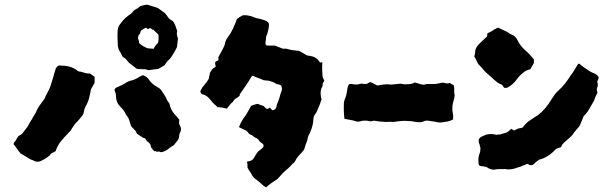

<svg xmlns="http://www.w3.org/2000/svg" viewBox="-20 -733 2663 834"><path d="M753 -566Q752 -559 751.5 -553Q751 -547 750 -539Q749 -537 749 -534Q749 -531 749 -529Q746 -523 743 -517Q740 -511 737 -506Q731 -496 724.5 -486Q718 -476 708 -468Q704 -464 701.5 -459.5Q699 -455 695 -450Q689 -446 682 -442Q675 -438 668 -434L624 -428Q614 -433 600.5 -432.5Q587 -432 574 -434Q565 -441 557.5 -447Q550 -453 542 -459Q539 -461 537 -464Q535 -467 532 -470Q525 -480 516 -484Q515 -485 513.5 -486.5Q512 -488 511 -489Q507 -500 500.5 -509.5Q494 -519 492 -532Q491 -549 490.5 -566.5Q490 -584 491 -601Q493 -617 500 -626Q508 -637 517 -647Q526 -657 537 -665Q542 -669 547.5 -672.5Q553 -676 557 -682Q560 -687 564.5 -689.5Q569 -692 574 -695Q579 -697 583 -701Q587 -705 591 -707Q598 -709 604.5 -710.5Q611 -712 619 -713Q630 -709 641.5 -706Q653 -703 666 -698Q673 -693 680.5 -687.5Q688 -682 695 -677Q703 -669 709 -659.5Q715 -650 725 -645Q731 -642 734.5 -636.5Q738 -631 741 -624Q743 -617 745.5 -610.5Q748 -604 750 -598Q747 -590 748.5 -582Q750 -574 753 -566ZM669 -568Q669 -572 669 -575.5Q669 -579 667 -584Q663 -588 657.5 -593Q652 -598 646 -604Q642 -603 638.5 -607Q635 -611 630 -611Q629 -610 627.5 -609Q626 -608 624 -607Q623 -606 620 -608Q615 -615 610 -611Q604 -607 598 -604Q592 -601 590 -595Q590 -588 585 -583.5Q580 -579 581 -574Q578 -568 581.5 -560.5Q585 -553 584 -547Q585 -546 586 -544.5Q587 -543 588 -542Q602 -531 619 -524Q620 -524 621.5 -523.5Q623 -523 624 -523Q629 -522 635 -522Q641 -522 647 -521Q649 -525 651 -528Q653 -531 656 -535Q658 -538 661.5 -541.5Q665 -545 667 -549Q668 -553 668.5 -558Q669 -563 669 -568ZM391 -373 375 -345Q372 -326 367 -307Q362 -288 352 -271Q346 -260 344 -246Q344 -241 341 -236.5Q338 -232 336 -229Q331 -223 326 -216.5Q321 -210 316 -205Q309 -199 303.5 -191.5Q298 -184 293 -176Q290 -171 287 -166Q284 -161 279 -158Q278 -157 277 -155.5Q276 -154 275 -153Q258 -136 243.5 -118Q229 -100 222 -77Q215 -72 207.5 -69Q200 -66 197 -59Q181 -45 160 -35Q148 -28 133 -32Q128 -35 122.5 -37Q117 -39 112 -41Q102 -47 91.5 -53.5Q81 -60 69 -67Q62 -75 54.5 -86Q47 -97 39 -107Q39 -113 43 -116.5Q47 -120 49 -124Q52 -129 54.5 -133.5Q57 -138 61 -143Q72 -147 79 -155.5Q86 -164 93 -174Q101 -184 106 -194Q111 -204 118 -214Q123 -224 129 -233Q135 -242 139 -252Q144 -263 150 -272Q156 -281 163 -290Q168 -296 172 -302Q176 -308 178 -315Q183 -326 189 -336.5Q195 -347 199 -358Q204 -374 209 -390Q214 -406 218 -422Q220 -426 220.5 -429Q221 -432 222 -435Q226 -442 231 -446Q236 -450 244 -448Q261 -448 276 -445Q291 -442 305 -434Q308 -432 312 -429.5Q316 -427 320 -423Q333 -422 345 -417.5Q357 -413 370 -414Q376 -410 381 -406.5Q386 -403 391 -399ZM765 -164Q764 -162 763 -159.5Q762 -157 761 -155Q758 -148 758 -140.5Q758 -133 753 -125Q749 -120 745 -115Q741 -110 736 -103Q723 -96 711 -86Q699 -76 682 -72Q675 -72 673.5 -74Q672 -76 664 -74Q662 -72 659 -75Q656 -78 653 -76Q652 -75 647 -79Q647 -81 644.5 -82.5Q642 -84 642 -85Q642 -88 638.5 -90.5Q635 -93 636 -95Q634 -104 633 -106Q632 -108 626 -114Q615 -121 611 -132Q606 -132 601 -135Q594 -139 588 -143.5Q582 -148 575 -152Q571 -163 563.5 -170Q556 -177 549 -186Q547 -192 545 -199Q543 -206 541 -212Q539 -218 535.5 -224Q532 -230 527 -235Q523 -247 515 -256Q507 -265 498 -275Q492 -281 489.5 -288Q487 -295 485 -302Q484 -307 484 -314Q484 -321 483 -325Q482 -330 479.5 -335Q477 -340 478 -346Q480 -347 481.5 -349.5Q483 -352 484 -352Q496 -357 507.5 -362.5Q519 -368 529 -375Q533 -377 537 -379Q541 -381 545 -382Q556 -384 566 -388.5Q576 -393 585 -399L599 -406Q605 -406 609.5 -403Q614 -400 618 -397Q621 -394 624 -391Q627 -388 629 -384Q642 -366 665 -354Q678 -347 684 -336Q689 -328 693.5 -321.5Q698 -315 702 -307Q704 -300 708 -294.5Q712 -289 716 -283Q721 -256 739 -236Q744 -231 749 -225Q754 -219 759 -213Q758 -209 758 -204.5Q758 -200 758 -195Q759 -194 760 -191.5Q761 -189 762 -187Q768 -177 765 -164Z M1388 -385Q1389 -380 1386 -377.5Q1383 -375 1382 -371Q1381 -367 1381.5 -363.5Q1382 -360 1380 -357Q1374 -347 1373 -336Q1372 -325 1374 -314Q1374 -308 1377 -302Q1375 -298 1373.5 -292.5Q1372 -287 1370 -282Q1369 -278 1367 -273.5Q1365 -269 1363 -265Q1360 -257 1357 -250Q1354 -243 1349 -237Q1341 -228 1341 -210Q1340 -197 1336.5 -184.5Q1333 -172 1328 -160Q1326 -153 1323 -150Q1319 -143 1317 -135Q1316 -125 1311.5 -114.5Q1307 -104 1304 -93Q1303 -86 1299 -80.5Q1295 -75 1290 -70Q1282 -62 1274.5 -53Q1267 -44 1262 -33Q1260 -30 1257.5 -27Q1255 -24 1251 -22Q1247 -17 1242 -12Q1237 -7 1232 -2Q1219 8 1207.5 20Q1196 32 1186 44Q1174 52 1160.5 61Q1147 70 1136 81Q1133 79 1130 77Q1127 75 1125 74Q1116 66 1107.5 58.5Q1099 51 1089 44Q1082 40 1076 30Q1072 21 1066 13Q1060 5 1055 -5Q1055 -11 1055 -17.5Q1055 -24 1052 -30Q1060 -33 1063 -33Q1076 -36 1081 -44Q1086 -52 1091 -60.5Q1096 -69 1102 -76Q1105 -78 1110 -81.5Q1115 -85 1119 -89Q1122 -91 1124 -95.5Q1126 -100 1124 -105Q1120 -110 1115 -113Q1110 -116 1106 -121Q1103 -128 1096.5 -131.5Q1090 -135 1084 -138Q1079 -143 1074 -145.5Q1069 -148 1063 -151Q1059 -155 1055 -160.5Q1051 -166 1045 -168Q1038 -171 1031.5 -174Q1025 -177 1018 -181Q1025 -200 1038 -220Q1046 -229 1051.5 -239Q1057 -249 1063 -259Q1065 -262 1066.5 -265.5Q1068 -269 1071 -273Q1078 -277 1085 -278.5Q1092 -280 1099 -282Q1105 -279 1111.5 -277Q1118 -275 1124 -273Q1128 -270 1131.5 -265.5Q1135 -261 1141 -260Q1146 -260 1151 -265Q1152 -265 1152.5 -265.5Q1153 -266 1153 -266V-265Q1156 -262 1158.5 -258.5Q1161 -255 1165 -254Q1180 -258 1181 -271Q1182 -277 1184.5 -283.5Q1187 -290 1189 -294Q1192 -302 1194.5 -310.5Q1197 -319 1199 -327Q1201 -331 1202.5 -336Q1204 -341 1205 -346Q1204 -350 1203.5 -354Q1203 -358 1201 -362Q1194 -366 1186 -367Q1178 -368 1172 -374Q1165 -376 1158 -379Q1151 -382 1143 -383Q1138 -383 1133.5 -383.5Q1129 -384 1124 -385Q1114 -390 1102 -394Q1090 -398 1079 -404Q1077 -403 1075.5 -402.5Q1074 -402 1073 -401Q1062 -382 1049 -363Q1036 -344 1022 -324Q1021 -322 1021 -317Q1014 -311 1005.5 -306Q997 -301 992 -291Q984 -285 978 -277Q972 -269 965 -261Q960 -262 954.5 -263.5Q949 -265 944 -266Q939 -267 934.5 -267Q930 -267 925 -267Q921 -272 915.5 -276.5Q910 -281 905 -286Q901 -291 897 -296Q893 -301 889 -305Q878 -318 864 -322Q853 -324 850 -335Q855 -350 866.5 -362.5Q878 -375 887 -391L892 -417Q894 -420 895.5 -422.5Q897 -425 899 -428Q901 -430 903 -433Q905 -436 907 -437Q910 -439 912.5 -440Q915 -441 917 -445Q917 -447 916 -449.5Q915 -452 915 -453Q914 -459 915 -462.5Q916 -466 922 -468Q923 -469 925 -469.5Q927 -470 928 -471Q928 -471 928.5 -472Q929 -473 929 -474Q929 -476 929 -478.5Q929 -481 928 -484Q930 -487 931.5 -490Q933 -493 935 -497Q940 -505 944 -513Q948 -521 952 -529Q954 -533 955.5 -536.5Q957 -540 957 -544Q960 -558 968 -569Q982 -587 991.5 -607.5Q1001 -628 1009 -650L1011 -652Q1016 -656 1021.5 -659Q1027 -662 1033 -666Q1035 -666 1038 -666.5Q1041 -667 1043 -667Q1051 -667 1061 -665Q1072 -663 1081 -659Q1090 -655 1099 -653Q1109 -652 1118 -648.5Q1127 -645 1135 -643Q1139 -641 1141 -639Q1147 -635 1148 -630Q1149 -621 1147 -611.5Q1145 -602 1143 -593Q1142 -587 1139.5 -582.5Q1137 -578 1136 -573Q1135 -557 1133 -543Q1134 -535 1142 -535H1174Q1181 -532 1189.5 -529Q1198 -526 1207 -522Q1212 -521 1217 -521.5Q1222 -522 1226 -521Q1239 -517 1252 -515Q1265 -513 1279 -512Q1287 -508 1296 -502.5Q1305 -497 1314 -492Q1325 -491 1336.5 -488Q1348 -485 1358 -477Q1361 -474 1364 -470Q1367 -466 1371 -461Q1373 -462 1375.5 -462Q1378 -462 1379 -463H1380Q1380 -463 1379.5 -448.5Q1379 -434 1380 -423Q1380 -416 1380.5 -409.5Q1381 -403 1382 -396Q1383 -393 1385 -390.5Q1387 -388 1388 -385Z M1955 -319Q1954 -306 1950 -294.5Q1946 -283 1945 -269Q1944 -254 1947 -241Q1950 -228 1948 -214Q1934 -207 1923 -205Q1912 -203 1895 -201Q1888 -200 1878.5 -202.5Q1869 -205 1858 -206Q1854 -206 1848 -207.5Q1842 -209 1833 -209Q1826 -209 1819.5 -205.5Q1813 -202 1806 -202Q1795 -202 1785 -203.5Q1775 -205 1771 -206Q1768 -206 1758.5 -207Q1749 -208 1740 -208Q1726 -208 1713.5 -206.5Q1701 -205 1695 -204Q1690 -203 1682.5 -203.5Q1675 -204 1670 -204Q1664 -203 1651.5 -203.5Q1639 -204 1627 -205.5Q1615 -207 1610 -208Q1606 -209 1603.5 -208.5Q1601 -208 1597 -207Q1591 -205 1583.5 -207Q1576 -209 1568 -209Q1558 -210 1546.5 -206.5Q1535 -203 1526 -206Q1515 -210 1502.5 -212Q1490 -214 1476 -217Q1474 -234 1473.5 -253Q1473 -272 1474 -289Q1475 -295 1479.5 -306.5Q1484 -318 1485 -324Q1487 -332 1488.5 -344.5Q1490 -357 1494 -365Q1502 -370 1509 -368Q1516 -366 1526 -366Q1533 -365 1541.5 -368Q1550 -371 1557 -369Q1562 -368 1566 -368Q1570 -368 1574 -369Q1579 -371 1582.5 -374Q1586 -377 1589 -376Q1595 -375 1606 -368Q1617 -361 1623 -362Q1630 -364 1648 -366Q1666 -368 1673 -366Q1678 -365 1690.5 -366.5Q1703 -368 1714 -369Q1721 -370 1729 -368Q1737 -366 1746 -367Q1757 -367 1767 -369Q1777 -371 1781 -375Q1786 -374 1796 -370.5Q1806 -367 1819 -365Q1823 -365 1827 -366.5Q1831 -368 1834 -368H1862Q1875 -368 1884.5 -370.5Q1894 -373 1901 -374Q1907 -374 1916 -371.5Q1925 -369 1934 -373Q1939 -369 1943 -367Q1947 -365 1951 -363Q1954 -350 1953 -340.5Q1952 -331 1955 -319Z M2299 -459Q2295 -452 2291.5 -446Q2288 -440 2283 -432Q2279 -431 2274 -429.5Q2269 -428 2263 -425Q2253 -418 2243.5 -409.5Q2234 -401 2226 -390Q2209 -365 2183 -352Q2180 -351 2177 -351Q2174 -351 2170 -352Q2167 -354 2163 -362Q2162 -363 2160.5 -364.5Q2159 -366 2158 -366Q2148 -369 2141 -374.5Q2134 -380 2127 -386Q2114 -399 2099 -411Q2087 -421 2077.5 -433Q2068 -445 2057 -455Q2052 -466 2048 -473.5Q2044 -481 2040 -488Q2041 -492 2042.5 -497Q2044 -502 2044 -506Q2044 -517 2049 -526Q2054 -535 2061 -542Q2070 -550 2078.5 -558.5Q2087 -567 2095 -574Q2097 -582 2097 -588Q2108 -593 2115 -597Q2119 -599 2122.5 -602Q2126 -605 2129 -606Q2133 -608 2137 -610Q2141 -612 2144 -613Q2153 -609 2161.5 -604.5Q2170 -600 2178 -597Q2186 -593 2192.5 -588Q2199 -583 2207 -581Q2210 -580 2212.5 -577.5Q2215 -575 2218 -573Q2220 -570 2222.5 -567.5Q2225 -565 2226 -562Q2241 -530 2270 -507Q2278 -500 2285 -491.5Q2292 -483 2299 -475ZM2580 -392Q2579 -389 2577.5 -386Q2576 -383 2574 -379Q2575 -375 2576 -371Q2577 -367 2577 -362Q2576 -359 2575 -355Q2574 -351 2572 -346Q2573 -343 2573.5 -339Q2574 -335 2575 -330Q2571 -322 2567 -313.5Q2563 -305 2561 -297Q2550 -279 2540 -260.5Q2530 -242 2515 -228Q2511 -218 2507 -208Q2503 -198 2498 -187Q2495 -183 2491 -178Q2487 -173 2482 -168Q2480 -164 2477 -161.5Q2474 -159 2472 -155Q2468 -148 2462 -142Q2456 -136 2449 -130Q2439 -122 2430 -113.5Q2421 -105 2417 -94Q2411 -92 2405.5 -90Q2400 -88 2395 -86Q2363 -50 2321 -39Q2312 -32 2308 -29Q2304 -26 2296 -18L2288 -15Q2287 -17 2284.5 -16Q2282 -15 2280 -16H2281Q2274 -21 2271 -21Q2268 -21 2259 -16H2260Q2255 -16 2250.5 -13.5Q2246 -11 2241 -9Q2237 -8 2232 -6.5Q2227 -5 2222 -3Q2210 1 2197.5 2.5Q2185 4 2173 1Q2163 2 2152.5 1.5Q2142 1 2133 3Q2123 5 2115.5 3Q2108 1 2100 -3Q2096 -7 2091 -8Q2084 -10 2077 -10.5Q2070 -11 2063 -13Q2059 -19 2059 -20Q2058 -30 2058 -40Q2058 -50 2061 -60Q2063 -65 2064 -68.5Q2065 -72 2066 -76Q2067 -82 2066.5 -84Q2066 -86 2067 -92Q2065 -94 2064 -101Q2063 -108 2061 -110Q2060 -113 2059.5 -119.5Q2059 -126 2060 -129Q2063 -132 2066 -135.5Q2069 -139 2073 -140Q2078 -142 2082.5 -144Q2087 -146 2091 -148Q2115 -154 2138 -147Q2143 -150 2148.5 -149Q2154 -148 2158 -151Q2163 -153 2173 -155Q2181 -157 2186 -160.5Q2191 -164 2196 -169Q2197 -171 2198.5 -171.5Q2200 -172 2202 -173Q2204 -171 2207 -169.5Q2210 -168 2213 -166Q2218 -168 2222 -170.5Q2226 -173 2230 -174Q2235 -176 2240 -176.5Q2245 -177 2249 -178Q2258 -189 2262.5 -194Q2267 -199 2272.5 -203.5Q2278 -208 2289 -215Q2296 -220 2303.5 -224.5Q2311 -229 2317 -233Q2335 -247 2349.5 -264.5Q2364 -282 2376 -302Q2382 -312 2389 -321.5Q2396 -331 2405 -339Q2422 -354 2435 -371Q2448 -388 2460 -407Q2469 -418 2475.5 -429.5Q2482 -441 2489 -452Q2490 -454 2492 -455Q2494 -456 2495 -457Q2500 -454 2504 -450Q2508 -446 2513 -443Q2524 -436 2535 -428Q2546 -420 2559 -415Q2565 -413 2570.5 -409Q2576 -405 2580 -399Z"/></svg>

Font: Darumadrop One
Style: Regular
Weight: 400
Version: Version 1.000